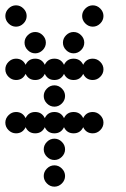

<svg xmlns="http://www.w3.org/2000/svg" viewBox="-20 -700 472 720"><path d="M156 -12Q144 -24 144 -40Q144 -56 156 -68Q168 -80 184 -80Q200 -80 212 -68Q224 -56 224 -40Q224 -24 212 -12Q200 0 184 0Q168 0 156 -12ZM156 -112Q144 -124 144 -140Q144 -156 156 -168Q168 -180 184 -180Q200 -180 212 -168Q224 -156 224 -140Q224 -124 212 -112Q200 -100 184 -100Q168 -100 156 -112ZM40 -280Q65 -280 76 -257Q87 -280 112 -280Q137 -280 148 -257Q159 -280 184 -280Q209 -280 220 -257Q231 -280 256 -280Q281 -280 292 -257Q303 -280 328 -280Q344 -280 356 -268Q368 -256 368 -240Q368 -224 356 -212Q344 -200 328 -200Q303 -200 292 -223Q281 -200 256 -200Q231 -200 220 -223Q209 -200 184 -200Q159 -200 148 -223Q137 -200 112 -200Q87 -200 76 -223Q65 -200 40 -200Q24 -200 12 -212Q0 -224 0 -240Q0 -256 12 -268Q24 -280 40 -280ZM156 -312Q144 -324 144 -340Q144 -356 156 -368Q168 -380 184 -380Q200 -380 212 -368Q224 -356 224 -340Q224 -324 212 -312Q200 -300 184 -300Q168 -300 156 -312ZM40 -480Q65 -480 76 -457Q87 -480 112 -480Q137 -480 148 -457Q159 -480 184 -480Q209 -480 220 -457Q231 -480 256 -480Q281 -480 292 -457Q303 -480 328 -480Q344 -480 356 -468Q368 -456 368 -440Q368 -424 356 -412Q344 -400 328 -400Q303 -400 292 -423Q281 -400 256 -400Q231 -400 220 -423Q209 -400 184 -400Q159 -400 148 -423Q137 -400 112 -400Q87 -400 76 -423Q65 -400 40 -400Q24 -400 12 -412Q0 -424 0 -440Q0 -456 12 -468Q24 -480 40 -480ZM228 -512Q216 -524 216 -540Q216 -556 228 -568Q240 -580 256 -580Q272 -580 284 -568Q296 -556 296 -540Q296 -524 284 -512Q272 -500 256 -500Q240 -500 228 -512ZM84 -512Q72 -524 72 -540Q72 -556 84 -568Q96 -580 112 -580Q128 -580 140 -568Q152 -556 152 -540Q152 -524 140 -512Q128 -500 112 -500Q96 -500 84 -512ZM300 -612Q288 -624 288 -640Q288 -656 300 -668Q312 -680 328 -680Q344 -680 356 -668Q368 -656 368 -640Q368 -624 356 -612Q344 -600 328 -600Q312 -600 300 -612ZM12 -612Q0 -624 0 -640Q0 -656 12 -668Q24 -680 40 -680Q56 -680 68 -668Q80 -656 80 -640Q80 -624 68 -612Q56 -600 40 -600Q24 -600 12 -612Z"/></svg>

Font: Dotrice Condensed
Style: Regular
Weight: 400
Width: 2
Monospace: yes
Designer: Paul Flo Williams
Foundry: His Deeds Are Dust
Version: Version 1.001